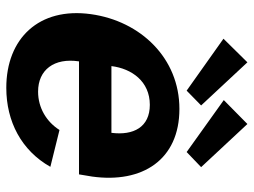

<svg xmlns="http://www.w3.org/2000/svg" viewBox="-118 -678 806 610"><g transform="rotate(90 285.0 -373.0)"><path d="M534 -221 541 -263C563 -422 488 -540 326 -540C165 -540 47 -417 25 -259C2 -94 102 10 259 10C366 10 458 -38 510 -130L393 -159C367 -118 323 -91 271 -91C202 -91 163 -142 175 -221ZM103 -680 268 -563 315 -609 178 -756ZM298 -681 463 -563 511 -609 374 -756ZM190 -324C198 -389 239 -446 313 -446C384 -446 411 -394 402 -324Z"/></g></svg>

Font: Cheyenne Sans
Style: Bold Italic
Weight: 700
Italic angle: -8.13011°
Designer: The Public Sans project authors (U.S. Web Design System), Libre Franklin designed by Pablo Impallari and Rodrigo Fuenzal
Foundry: The Cheyenne Sans Project Authors
Version: Version 2.007